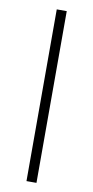

<svg xmlns="http://www.w3.org/2000/svg" viewBox="-84 -686 386 795"><g transform="rotate(10 109.0 -288.0)"><path d="M88 -649H130V73H88Z"/></g></svg>

Font: Smooch Sans
Style: Regular
Weight: 400
Designer: Robert E. Leuschke
Foundry: Robert E. Leuschke
Version: Version 1.010; ttfautohint (v1.8.3)